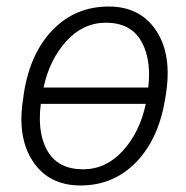

<svg xmlns="http://www.w3.org/2000/svg" viewBox="-20 -558 570 588"><path d="M226.5 10Q129.5 10 80.5 -64Q45.5 -117 45.5 -193Q45.5 -223 51 -256L53 -272Q72.5 -396 142 -467Q211.5 -538 313 -538Q409.5 -538 458.5 -464Q493.5 -411 493.5 -335Q493.5 -305 488.5 -272L486 -256Q466 -132.5 396.8 -61.2Q327.5 10 226.5 10ZM234.5 -39.5Q304.5 -39.5 356.2 -96.2Q408 -153 426.5 -240H105Q102 -216.5 102 -196Q102 -135 126.5 -94Q159.5 -39.5 234.5 -39.5ZM434 -290Q436.5 -310.5 436.5 -329Q436.5 -391.5 411.5 -433.5Q379.5 -488 305 -488.5Q234.5 -488.5 183 -431.8Q131.5 -375 113.5 -290Z"/></svg>

Font: Roberto Sans Light
Style: Italic
Weight: 300
Italic angle: -11°
Designer: Google
Version: Version 1.00;June 11, 2020;FontCreator 12.0.0.2522 64-bit; t